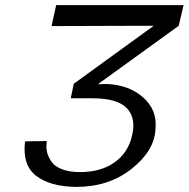

<svg xmlns="http://www.w3.org/2000/svg" viewBox="-20 -713 739 752"><path d="M78 -159Q92 -160 120.5 -160Q149 -160 163 -161Q163 -158 162.5 -152.5Q162 -147 162 -145Q161 -130 165 -114.5Q169 -99 181 -80.5Q193 -62 222 -50.5Q251 -39 294 -39Q375 -39 428.5 -77Q482 -115 497 -181Q514 -250 477 -289Q440 -328 343 -328H257L269 -385L582 -612H535H525L227 -611H182L200 -693H699L680 -612L366 -385Q366 -384 365.5 -384Q365 -384 365 -383Q368 -383 379 -383.5Q390 -384 397 -384Q484 -381 540 -332Q596 -283 589 -209Q586 -124 496.5 -52.5Q407 19 279 19Q177 18 122 -24Q67 -66 78 -159Z"/></svg>

Font: Coval
Style: Light Italic
Weight: 300
Foundry: Context Ltd
Version: Version 001.000